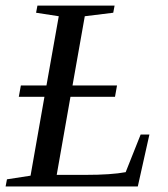

<svg xmlns="http://www.w3.org/2000/svg" viewBox="-32 -675 608 695"><path d="M508.8 -188 466.8 0H-11.7L-6.8 -25.9L78.6 -39.1L128.9 -324.7H36.1L43.5 -365.7H136.2L180.7 -616.2L98.6 -628.9L103.5 -654.8H382.8L377.9 -628.9L274.9 -616.2L230.5 -365.7H391.6L384.3 -324.7H223.1L173.3 -42H277.8Q370.6 -42 422.9 -51.8L477.1 -188Z"/></svg>

Font: Tinos
Style: Italic
Weight: 400
Italic angle: -16.333°
Designer: Steve Matteson
Foundry: Monotype Imaging Inc.
Version: Version 1.32